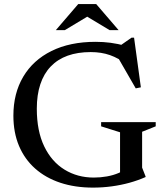

<svg xmlns="http://www.w3.org/2000/svg" viewBox="-20 -886 785 918"><path d="M659.5 -84.5 676 -42.5V-39.5Q640 -23.5 599.2 -12.2Q558.5 -1 514.5 5Q470.5 11 424.5 11Q338.5 11 268.5 -12.2Q198.5 -35.5 148.2 -80Q98 -124.5 71 -188.2Q44 -252 44 -333Q44 -439.5 91 -519Q138 -598.5 226.2 -642.2Q314.5 -686 437 -686Q474.5 -686 508.2 -681.5Q542 -677 582.5 -666.5L544 -660.5L609 -706H621L653.5 -468.5L629 -463.5L532.5 -631L586.5 -578Q547 -608 505.8 -622.5Q464.5 -637 414 -637Q351.5 -637 303.5 -619.8Q255.5 -602.5 222.5 -568Q189.5 -533.5 172.8 -483Q156 -432.5 156 -366.5Q156 -259.5 191.5 -186Q227 -112.5 288.8 -74.8Q350.5 -37 428.5 -37Q460.5 -37 491.2 -42.5Q522 -48 547.5 -59Q573 -70 589 -84.5L554 -24.5V-253.5L463.5 -282V-302H724.5V-282L659.5 -256ZM387.5 -812H406.5L290 -742H247L354 -866.5H440L547 -742H504Z"/></svg>

Font: Newsreader 24pt Medium
Style: Regular
Weight: 500
Designer: Hugues Gentile
Foundry: Production Type
Version: Version 1.003